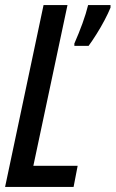

<svg xmlns="http://www.w3.org/2000/svg" viewBox="-21 -734 454 754"><path d="M-1 0 150 -714H244L110 -83H284L268 0ZM271 -563Q289 -604 303 -642.5Q317 -681 325 -714H413V-704Q404 -682 389.5 -654.5Q375 -627 358 -600Q341 -573 327 -554H271Z"/></svg>

Font: Noto Sans ExtraCondensed Medium
Style: Italic
Weight: 500
Width: 2
Italic angle: -12°
Designer: Monotype Design Team
Foundry: Monotype Imaging Inc.
Version: Version 2.013; ttfautohint (v1.8.4.7-5d5b)